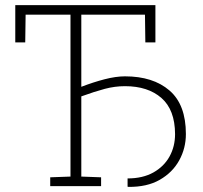

<svg xmlns="http://www.w3.org/2000/svg" viewBox="-20 -731 797 754"><path d="M483.4 2.9 481 2V-30.3Q540.5 -30.3 582.3 -53.7Q624 -77.1 645.8 -116.5Q667.5 -155.8 667.5 -204.6Q667 -299.8 614 -346.2Q561 -392.6 470.7 -392.6Q431.2 -392.6 391.6 -382.1Q352.1 -371.6 299.3 -352.5V-37.6L377 -34.7V0H177.2V-34.7L256.8 -37.6V-673.3H80.6L79.1 -564.5H40V-710.9H590.3V-564.5H550.8L549.3 -673.3H299.3V-390.1Q346.2 -408.2 390.6 -419.7Q435.1 -431.2 470.7 -431.2Q581.1 -431.2 645.5 -375.7Q710 -320.3 710 -204.6Q710 -148.9 683.8 -101.3Q657.7 -53.7 607.4 -24.9Q557.1 3.9 483.4 2.9Z"/></svg>

Font: Roboto Slab ExtraLight
Style: Regular
Weight: 250
Designer: Google
Version: Version 2.000; ttfautohint (v1.8.1.43-b0c9)